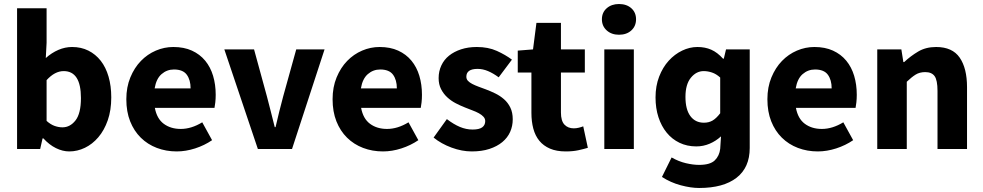

<svg xmlns="http://www.w3.org/2000/svg" viewBox="-20 -742 4895 956"><path d="M325 12Q292 12 258.5 -4.5Q225 -21 196 -53H192L180 0H65V-701H212V-529L208 -453Q237 -479 270.5 -493.5Q304 -508 339 -508Q384 -508 420 -490Q456 -472 481.5 -439.5Q507 -407 520.5 -360.5Q534 -314 534 -257Q534 -193 516.5 -143Q499 -93 469.5 -58.5Q440 -24 402.5 -6Q365 12 325 12ZM291 -108Q329 -108 356 -142.5Q383 -177 383 -254Q383 -388 297 -388Q253 -388 212 -343V-140Q232 -122 252 -115Q272 -108 291 -108Z M860 12Q807 12 761 -5.5Q715 -23 681 -56.5Q647 -90 628 -138Q609 -186 609 -248Q609 -308 629 -356.5Q649 -405 681.5 -438.5Q714 -472 756 -490Q798 -508 843 -508Q896 -508 935.5 -490Q975 -472 1001.5 -440Q1028 -408 1041 -364.5Q1054 -321 1054 -270Q1054 -250 1052 -232Q1050 -214 1048 -205H751Q761 -151 795.5 -125.5Q830 -100 880 -100Q933 -100 987 -133L1036 -44Q998 -18 951.5 -3Q905 12 860 12ZM750 -302H929Q929 -344 910 -370Q891 -396 846 -396Q811 -396 784.5 -373Q758 -350 750 -302Z M1264 0 1097 -496H1245L1309 -262Q1319 -225 1328.5 -186.5Q1338 -148 1348 -109H1352Q1361 -148 1370.5 -186.5Q1380 -225 1390 -262L1455 -496H1596L1434 0Z M1887 12Q1834 12 1788 -5.5Q1742 -23 1708 -56.5Q1674 -90 1655 -138Q1636 -186 1636 -248Q1636 -308 1656 -356.5Q1676 -405 1708.5 -438.5Q1741 -472 1783 -490Q1825 -508 1870 -508Q1923 -508 1962.5 -490Q2002 -472 2028.5 -440Q2055 -408 2068 -364.5Q2081 -321 2081 -270Q2081 -250 2079 -232Q2077 -214 2075 -205H1778Q1788 -151 1822.5 -125.5Q1857 -100 1907 -100Q1960 -100 2014 -133L2063 -44Q2025 -18 1978.5 -3Q1932 12 1887 12ZM1777 -302H1956Q1956 -344 1937 -370Q1918 -396 1873 -396Q1838 -396 1811.5 -373Q1785 -350 1777 -302Z M2329 12Q2280 12 2228.5 -7Q2177 -26 2139 -57L2205 -149Q2239 -123 2270 -110Q2301 -97 2333 -97Q2366 -97 2381 -108Q2396 -119 2396 -139Q2396 -151 2387.5 -160.5Q2379 -170 2364.5 -178Q2350 -186 2332 -192.5Q2314 -199 2295 -207Q2272 -216 2249 -228Q2226 -240 2207 -257.5Q2188 -275 2176 -298.5Q2164 -322 2164 -353Q2164 -387 2177.5 -416Q2191 -445 2216 -465Q2241 -485 2276 -496.5Q2311 -508 2354 -508Q2411 -508 2454 -488.5Q2497 -469 2529 -445L2463 -357Q2436 -377 2410 -388Q2384 -399 2358 -399Q2302 -399 2302 -360Q2302 -348 2310 -339.5Q2318 -331 2331.5 -324Q2345 -317 2362.5 -310.5Q2380 -304 2399 -297Q2423 -288 2446.5 -276.5Q2470 -265 2489.5 -248Q2509 -231 2521 -206.5Q2533 -182 2533 -148Q2533 -114 2520 -85Q2507 -56 2481 -34.5Q2455 -13 2417 -0.5Q2379 12 2329 12Z M2797 12Q2751 12 2718.5 -2Q2686 -16 2665.5 -41Q2645 -66 2635.5 -101.5Q2626 -137 2626 -180V-381H2558V-490L2634 -496L2651 -628H2773V-496H2892V-381H2773V-182Q2773 -140 2790.5 -121.5Q2808 -103 2837 -103Q2849 -103 2861.5 -106Q2874 -109 2884 -113L2907 -6Q2887 0 2860 6Q2833 12 2797 12Z M2989 0V-496H3136V0ZM3062 -569Q3025 -569 3001 -590.5Q2977 -612 2977 -646Q2977 -680 3001 -701Q3025 -722 3062 -722Q3100 -722 3123.5 -701Q3147 -680 3147 -646Q3147 -612 3123.5 -590.5Q3100 -569 3062 -569Z M3461 194Q3420 194 3369.5 180.5Q3319 167 3276 139L3324 42Q3359 62 3395 70.5Q3431 79 3461 79Q3516 79 3539 56.5Q3562 34 3566 -1L3570 -63Q3545 -40 3513.5 -26.5Q3482 -13 3447 -13Q3401 -13 3363.5 -31Q3326 -49 3299.5 -81.5Q3273 -114 3258.5 -158.5Q3244 -203 3244 -257Q3244 -314 3262 -360.5Q3280 -407 3309.5 -439.5Q3339 -472 3376.5 -490Q3414 -508 3452.5 -508Q3491 -508 3521.5 -494.5Q3552 -481 3580 -450H3584L3595 -496H3713V-5Q3713 92 3647.5 143Q3582 194 3461 194ZM3485 -131Q3509 -131 3527.5 -141.5Q3546 -152 3566 -178V-356Q3546 -374 3525 -381Q3504 -388 3484 -388Q3447 -388 3420 -355Q3393 -322 3393 -259.5Q3393 -197 3417.5 -164Q3442 -131 3485 -131Z M4052 12Q3999 12 3953 -5.5Q3907 -23 3873 -56.5Q3839 -90 3820 -138Q3801 -186 3801 -248Q3801 -308 3821 -356.5Q3841 -405 3873.5 -438.5Q3906 -472 3948 -490Q3990 -508 4035 -508Q4088 -508 4127.5 -490Q4167 -472 4193.5 -440Q4220 -408 4233 -364.5Q4246 -321 4246 -270Q4246 -250 4244 -232Q4242 -214 4240 -205H3943Q3953 -151 3987.5 -125.5Q4022 -100 4072 -100Q4125 -100 4179 -133L4228 -44Q4190 -18 4143.5 -3Q4097 12 4052 12ZM3942 -302H4121Q4121 -344 4102 -370Q4083 -396 4038 -396Q4003 -396 3976.5 -373Q3950 -350 3942 -302Z M4348 0V-496H4468L4478 -433H4482Q4514 -463 4552 -485.5Q4590 -508 4641 -508Q4722 -508 4758.5 -455Q4795 -402 4795 -308V0H4648V-289Q4648 -343 4633.5 -363Q4619 -383 4587 -383Q4559 -383 4539 -370.5Q4519 -358 4495 -335V0Z"/></svg>

Font: Giro Regular
Style: Bold
Weight: 700
Designer: Paul D. Hunt
Foundry: Adobe Systems Incorporated
Version: Version 1.000;PS 1.0;hotconv 1.0.88;makeotf.lib2.5.647800